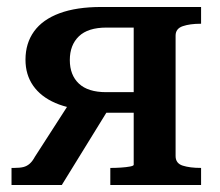

<svg xmlns="http://www.w3.org/2000/svg" viewBox="-20 -530 629 550"><path d="M363 -451H285Q232 -451 206 -426Q180 -401 180 -358Q180 -315 206 -290.5Q232 -266 284 -266H382V-207H265L240 -214Q180 -217 138.5 -235Q97 -253 75 -284.5Q53 -316 53 -359Q53 -406 77.5 -440Q102 -474 150.5 -492Q199 -510 270 -510H556V-462H555Q524 -462 503.5 -455Q483 -448 483 -428V-83Q483 -62 503.5 -55.5Q524 -49 555 -49H556V0H296V-49H300Q312 -49 327 -50Q342 -51 352.5 -53Q363 -55 363 -58ZM185 -244 292 -219 157 0H13V-49H21Q37 -49 47 -51.5Q57 -54 65 -61Q73 -68 80 -81Z"/></svg>

Font: Roboto Serif 36pt Medium
Style: Regular
Weight: 500
Designer: Greg Gazdowicz
Foundry: Commercial Type
Version: Version 1.008